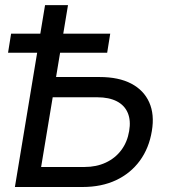

<svg xmlns="http://www.w3.org/2000/svg" viewBox="-20 -748 682 768"><path d="M179.7 -439.9H378.4Q454.6 -439.9 504.9 -413.6Q555.2 -387.2 576.9 -338.6Q598.6 -290 587.4 -224.1Q576.2 -155.3 539.3 -105Q502.4 -54.7 444.3 -27.3Q386.2 0 310.1 0H39.6L160.2 -727.5H252L144.5 -80.1H318.4Q365.7 -80.1 403.3 -97.7Q440.9 -115.2 465.1 -147.5Q489.3 -179.7 496.6 -223.6Q503.9 -265.6 491.2 -296.1Q478.5 -326.7 447.3 -342.8Q416 -358.9 369.1 -358.9H166.5ZM12.2 -537.1 24.4 -613.3H420.9L408.7 -537.1Z"/></svg>

Font: Inter 18pt
Style: Italic
Weight: 400
Italic angle: -9.3988°
Designer: Rasmus Andersson
Foundry: rsms
Version: Version 4.001;git-66647c0bb